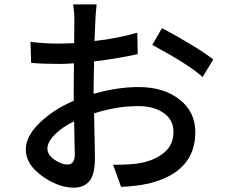

<svg xmlns="http://www.w3.org/2000/svg" viewBox="-20 -822 1040 876"><path d="M288.1 -71.3Q321.3 -71.3 321.3 -117.2Q321.3 -133.8 319.8 -186.5Q318.4 -239.3 318.4 -268.6Q263.7 -242.2 230 -208Q196.3 -173.8 196.3 -143.6Q196.3 -116.2 228 -93.8Q259.8 -71.3 288.1 -71.3ZM407.2 -427.7V-393.6Q512.7 -424.8 613.3 -424.8Q725.6 -424.8 798.3 -368.7Q871.1 -312.5 871.1 -218.8Q871.1 -36.1 657.2 15.6Q597.7 28.3 532.2 30.3L496.1 -70.3Q578.1 -70.3 615.2 -77.1Q683.6 -88.9 727.5 -124.5Q771.5 -160.2 771.5 -219.7Q771.5 -275.4 726.6 -306.6Q681.6 -337.9 612.3 -337.9Q511.7 -337.9 409.2 -304.7Q410.2 -263.7 411.6 -191.9Q413.1 -120.1 413.1 -100.6Q413.1 -26.4 388.2 3.9Q363.3 34.2 316.4 34.2Q246.1 34.2 171.9 -19Q97.7 -72.3 97.7 -139.6Q97.7 -200.2 160.6 -261.2Q223.6 -322.3 316.4 -362.3V-423.8Q316.4 -496.1 317.4 -533.2Q281.2 -530.3 252 -530.3Q170.9 -530.3 122.1 -535.2L119.1 -630.9Q182.6 -623 250 -623Q269.5 -623 318.4 -625Q318.4 -650.4 318.8 -684.6Q319.3 -718.8 319.3 -723.6Q319.3 -766.6 313.5 -801.8H420.9Q416 -758.8 415 -725.6Q412.1 -652.3 411.1 -634.8Q515.6 -646.5 606.4 -672.9L608.4 -575.2Q511.7 -553.7 409.2 -542Q407.2 -461.9 407.2 -427.7ZM674.8 -617.2 718.8 -693.4Q776.4 -664.1 846.7 -621.6Q917 -579.1 953.1 -550.8L904.3 -470.7Q844.7 -525.4 674.8 -617.2Z"/></svg>

Font: Gen Shin Gothic Medium
Style: Regular
Weight: 500
Designer: [Source Han Sans]
Ryoko NISHIZUKA  (kana & ideographs); Paul D. Hunt (Latin, Greek & Cyrillic); Wenlong ZHANG  (bopomofo
Version: Version 1.002.20150607